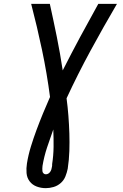

<svg xmlns="http://www.w3.org/2000/svg" viewBox="-20 -755 640 998"><path d="M218 223Q193 223 170.5 214.5Q148 206 134 187.5Q120 169 118 144.5Q116 120 120 95Q127 51 140.5 7Q154 -37 170 -80Q186 -123 203.5 -165.5Q221 -208 240 -251Q224 -374 198.5 -495Q173 -616 142 -735H239Q258 -649 275.5 -562.5Q293 -476 306 -389Q350 -476 396.5 -562.5Q443 -649 491 -735H588Q517 -614 450.5 -491.5Q384 -369 326 -244Q332 -199 335.5 -153.5Q339 -108 340.5 -62.5Q342 -17 340.5 29.5Q339 76 332 122Q328 142 320 162Q312 182 295.5 196.5Q279 211 258.5 217Q238 223 218 223ZM218 151Q225 151 231 147.5Q237 144 241 138Q245 132 247 125.5Q249 119 250 112Q251 109 251 105.5Q251 102 251 99V98Q258 53 258.5 8Q259 -37 257 -82Q240 -35 224.5 12Q209 59 201 107Q200 114 200 121Q200 128 200.5 134.5Q201 141 206 146Q211 151 218 151Z"/></svg>

Font: Iosevka Aile Medium
Style: Italic
Weight: 500
Italic angle: -9°
Designer: Belleve Invis
Foundry: Belleve Invis
Version: Version 31.1.0; ttfautohint (v1.8.4)